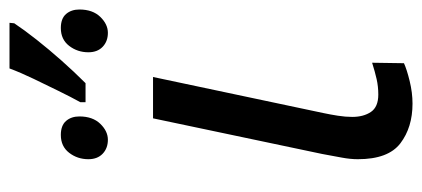

<svg xmlns="http://www.w3.org/2000/svg" viewBox="-262 -616 888 404"><g transform="rotate(-90 182.0 -414.0)"><path d="M166 10Q116 10 82.5 -15.5Q49 -41 49 -105Q49 -121 52.5 -139.5Q56 -158 60 -180L135 -536H222L146 -177Q143 -163 140.5 -147Q138 -131 138 -117Q138 -93 148.5 -77.5Q159 -62 185 -62Q202 -62 217.5 -65.5Q233 -69 252 -75L251 -8Q238 -2 213.5 4Q189 10 166 10ZM169 -689Q180 -709 192.5 -734.5Q205 -760 218 -787Q231 -814 240 -838H336L335 -828Q321 -807 300.5 -781Q280 -755 256.5 -728.5Q233 -702 209 -678H169ZM90 -631Q72 -631 60.5 -642Q49 -653 49 -672Q49 -695 62.5 -712.5Q76 -730 100 -730Q120 -730 129.5 -719Q139 -708 139 -691Q139 -663 123.5 -647Q108 -631 90 -631ZM315 -631Q297 -631 285.5 -642Q274 -653 274 -672Q274 -695 287.5 -712.5Q301 -730 325 -730Q345 -730 354.5 -719Q364 -708 364 -691Q364 -663 348.5 -647Q333 -631 315 -631Z"/></g></svg>

Font: Noto Sans Display
Style: Italic
Weight: 400
Italic angle: -12°
Designer: Monotype Design Team
Foundry: Monotype Imaging Inc.
Version: Version 2.003